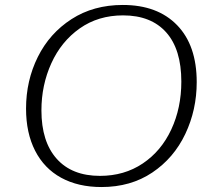

<svg xmlns="http://www.w3.org/2000/svg" viewBox="-20 -739 846 774"><path d="M85 -301Q85 -414 132.5 -509.5Q180 -605 268.5 -662Q357 -719 475 -719Q615 -719 694 -637.5Q773 -556 773 -408Q773 -296 727 -199Q681 -102 594 -43.5Q507 15 389 15Q295 15 226.5 -22.5Q158 -60 121.5 -131.5Q85 -203 85 -301ZM711 -410Q711 -540 650 -608.5Q589 -677 476 -677Q376 -677 301.5 -624.5Q227 -572 187 -484Q147 -396 147 -294Q147 -168 208.5 -99Q270 -30 383 -30Q481 -30 555.5 -80Q630 -130 670.5 -217Q711 -304 711 -410Z"/></svg>

Font: Charmonman
Style: Regular
Weight: 400
Designer: Ekaluck Peanpanawate
Foundry: Cadson Demak Co.,Ltd.
Version: Version 1.000; ttfautohint (v1.6)